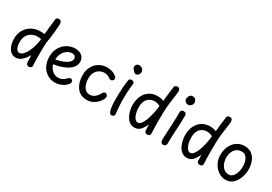

<svg xmlns="http://www.w3.org/2000/svg" viewBox="29 -1745 3837 2710"><g transform="rotate(30 1948.0 -389.5)"><path d="M53 -232Q53 -313 88 -374.5Q123 -436 185.5 -471Q248 -506 329 -506Q345 -506 360.5 -504.5Q376 -503 393 -501Q398 -554 404.5 -615.5Q411 -677 420 -756Q422 -773 434 -780.5Q446 -788 466 -788Q489 -788 501 -771Q513 -754 511 -722Q507 -652 501.5 -597Q496 -542 490 -497Q484 -452 476 -411Q473 -346 472 -303Q471 -260 471 -223Q471 -184 472 -141Q473 -98 476 -33Q477 -14 463 -2Q449 10 429 10Q410 10 398 -2.5Q386 -15 385 -34Q384 -54 383 -73.5Q382 -93 381.5 -113Q381 -133 380 -152Q347 -91 302 -50Q257 -9 203 -9Q160 -9 126 -36Q92 -63 72.5 -113.5Q53 -164 53 -232ZM145 -235Q145 -168 164.5 -130.5Q184 -93 212 -93Q248 -93 278 -125Q308 -157 331 -207Q354 -257 368.5 -312.5Q383 -368 387 -416Q370 -419 357.5 -420.5Q345 -422 334 -422Q277 -422 234.5 -399Q192 -376 168.5 -334Q145 -292 145 -235Z M675 -188 649 -259Q757 -274 818.5 -299Q880 -324 905.5 -352.5Q931 -381 931 -406Q931 -434 912.5 -448.5Q894 -463 866 -463Q841 -463 812.5 -450.5Q784 -438 759.5 -413Q735 -388 719.5 -351Q704 -314 704 -264Q704 -197 727 -152.5Q750 -108 786.5 -86Q823 -64 863 -64Q895 -64 924 -76Q953 -88 977 -113Q988 -125 1000 -134.5Q1012 -144 1026 -144Q1038 -144 1046.5 -139Q1055 -134 1059.5 -125.5Q1064 -117 1064 -106Q1064 -96 1061.5 -88Q1059 -80 1052 -72Q1028 -42 996.5 -21.5Q965 -1 930.5 9Q896 19 861 19Q813 19 768.5 1Q724 -17 688.5 -52.5Q653 -88 632 -140.5Q611 -193 611 -261Q611 -332 635 -384.5Q659 -437 697.5 -472.5Q736 -508 782 -525.5Q828 -543 873 -543Q915 -543 950 -528Q985 -513 1005.5 -483Q1026 -453 1026 -408Q1026 -377 1008.5 -343.5Q991 -310 950.5 -279.5Q910 -249 842.5 -225Q775 -201 675 -188Z M1556 -480Q1564 -473 1566.5 -465.5Q1569 -458 1569 -450Q1569 -439 1562.5 -429Q1556 -419 1546 -413Q1536 -407 1525 -407Q1515 -407 1508.5 -410Q1502 -413 1494 -420Q1480 -431 1455 -441.5Q1430 -452 1400 -452Q1365 -452 1328 -433.5Q1291 -415 1266 -374.5Q1241 -334 1241 -268Q1241 -220 1255 -177Q1269 -134 1297.5 -106.5Q1326 -79 1369 -79Q1420 -79 1456.5 -111Q1493 -143 1511 -183Q1518 -197 1528.5 -205Q1539 -213 1552 -213Q1569 -213 1581.5 -200.5Q1594 -188 1594 -167Q1594 -158 1590 -146.5Q1586 -135 1580 -124Q1565 -95 1536 -65Q1507 -35 1465.5 -14.5Q1424 6 1370 6Q1310 6 1268 -17.5Q1226 -41 1199.5 -80.5Q1173 -120 1160.5 -168.5Q1148 -217 1148 -267Q1148 -354 1182.5 -414Q1217 -474 1274 -505.5Q1331 -537 1400 -537Q1444 -537 1484.5 -523Q1525 -509 1556 -480Z M1717 -736Q1717 -756 1731.5 -773Q1746 -790 1775 -790Q1793 -790 1810 -781.5Q1827 -773 1837.5 -757.5Q1848 -742 1848 -719Q1848 -705 1840.5 -690Q1833 -675 1820.5 -665Q1808 -655 1793 -655Q1776 -655 1761.5 -666Q1747 -677 1739 -693Q1729 -700 1723 -711.5Q1717 -723 1717 -736ZM1741 -525Q1744 -538 1750.5 -544.5Q1757 -551 1766 -554Q1775 -557 1784 -557Q1801 -557 1815.5 -546Q1830 -535 1828 -515Q1824 -477 1820 -440Q1816 -403 1814 -362.5Q1812 -322 1812 -272Q1812 -240 1813 -208.5Q1814 -177 1816 -145Q1818 -113 1821 -82Q1824 -51 1828 -21Q1829 -9 1822 0Q1815 9 1804 14Q1793 19 1781 19Q1758 19 1744.5 -13Q1731 -45 1726 -99.5Q1721 -154 1721 -221Q1721 -266 1723 -313.5Q1725 -361 1728 -404Q1731 -447 1734.5 -479Q1738 -511 1741 -525Z M1969 -263Q1969 -317 1984 -367Q1999 -417 2030 -456.5Q2061 -496 2107.5 -519Q2154 -542 2217 -542Q2243 -542 2268 -537.5Q2293 -533 2317 -523Q2322 -582 2328.5 -641Q2335 -700 2345 -768Q2347 -778 2354 -784.5Q2361 -791 2370.5 -794.5Q2380 -798 2390 -798Q2414 -798 2425 -783Q2436 -768 2436 -740Q2436 -726 2430.5 -687.5Q2425 -649 2418.5 -600.5Q2412 -552 2407 -509Q2400 -444 2398.5 -377.5Q2397 -311 2397 -238Q2397 -187 2398.5 -137Q2400 -87 2402 -38Q2403 -17 2389 -7Q2375 3 2358 3Q2339 3 2325 -7Q2311 -17 2310 -38Q2310 -53 2309.5 -68.5Q2309 -84 2308.5 -101Q2308 -118 2307 -136Q2282 -75 2245 -33.5Q2208 8 2148 8Q2103 8 2069 -16.5Q2035 -41 2013 -81.5Q1991 -122 1980 -169.5Q1969 -217 1969 -263ZM2061 -274Q2061 -215 2074.5 -170.5Q2088 -126 2109.5 -101.5Q2131 -77 2155 -77Q2182 -77 2205 -104.5Q2228 -132 2247 -177.5Q2266 -223 2278 -276Q2286 -308 2291.5 -334Q2297 -360 2300 -384.5Q2303 -409 2305 -435Q2291 -442 2276 -447Q2261 -452 2245.5 -455Q2230 -458 2214 -458Q2178 -458 2142.5 -440.5Q2107 -423 2084 -383Q2061 -343 2061 -274Z M2595 -501Q2595 -515 2601.5 -524Q2608 -533 2618.5 -537.5Q2629 -542 2640 -542Q2660 -542 2673.5 -532Q2687 -522 2687 -501Q2687 -429 2684.5 -373Q2682 -317 2679 -266Q2676 -215 2673.5 -158.5Q2671 -102 2670 -28Q2670 -9 2657 3Q2644 15 2625 15Q2605 15 2595 6Q2585 -3 2581.5 -17Q2578 -31 2578 -46Q2578 -55 2579.5 -90Q2581 -125 2583.5 -176.5Q2586 -228 2589 -286.5Q2592 -345 2593.5 -401Q2595 -457 2595 -501ZM2581 -712Q2581 -729 2588.5 -746.5Q2596 -764 2609 -776Q2622 -788 2639 -788Q2671 -788 2686.5 -775Q2702 -762 2707 -746Q2712 -730 2712 -721Q2712 -694 2691.5 -672Q2671 -650 2643 -650Q2618 -650 2599.5 -668Q2581 -686 2581 -712Z M2824 -263Q2824 -317 2839 -367Q2854 -417 2885 -456.5Q2916 -496 2962.5 -519Q3009 -542 3072 -542Q3098 -542 3123 -537.5Q3148 -533 3172 -523Q3177 -582 3183.5 -641Q3190 -700 3200 -768Q3202 -778 3209 -784.5Q3216 -791 3225.5 -794.5Q3235 -798 3245 -798Q3269 -798 3280 -783Q3291 -768 3291 -740Q3291 -726 3285.5 -687.5Q3280 -649 3273.5 -600.5Q3267 -552 3262 -509Q3255 -444 3253.5 -377.5Q3252 -311 3252 -238Q3252 -187 3253.5 -137Q3255 -87 3257 -38Q3258 -17 3244 -7Q3230 3 3213 3Q3194 3 3180 -7Q3166 -17 3165 -38Q3165 -53 3164.5 -68.5Q3164 -84 3163.5 -101Q3163 -118 3162 -136Q3137 -75 3100 -33.5Q3063 8 3003 8Q2958 8 2924 -16.5Q2890 -41 2868 -81.5Q2846 -122 2835 -169.5Q2824 -217 2824 -263ZM2916 -274Q2916 -215 2929.5 -170.5Q2943 -126 2964.5 -101.5Q2986 -77 3010 -77Q3037 -77 3060 -104.5Q3083 -132 3102 -177.5Q3121 -223 3133 -276Q3141 -308 3146.5 -334Q3152 -360 3155 -384.5Q3158 -409 3160 -435Q3146 -442 3131 -447Q3116 -452 3100.5 -455Q3085 -458 3069 -458Q3033 -458 2997.5 -440.5Q2962 -423 2939 -383Q2916 -343 2916 -274Z M3632 -546Q3655 -546 3678 -541.5Q3701 -537 3721 -528.5Q3741 -520 3755 -507Q3801 -470 3822.5 -411Q3844 -352 3844 -287Q3844 -232 3830 -180.5Q3816 -129 3789 -87.5Q3762 -46 3723 -21.5Q3684 3 3634 3Q3583 3 3539.5 -19Q3496 -41 3463 -79Q3430 -117 3412 -166.5Q3394 -216 3394 -271Q3394 -323 3409.5 -372Q3425 -421 3455.5 -460.5Q3486 -500 3530.5 -523Q3575 -546 3632 -546ZM3486 -278Q3486 -228 3503 -183.5Q3520 -139 3552.5 -111.5Q3585 -84 3631 -84Q3663 -84 3686 -101.5Q3709 -119 3724 -148.5Q3739 -178 3746 -213Q3753 -248 3753 -282Q3753 -343 3733.5 -385.5Q3714 -428 3681 -451Q3668 -455 3655.5 -456.5Q3643 -458 3630 -458Q3596 -458 3569 -443.5Q3542 -429 3523.5 -403.5Q3505 -378 3495.5 -346Q3486 -314 3486 -278Z"/></g></svg>

Font: Playpen Sans Arabic
Style: Regular
Weight: 400
Designer: Azza Alameddine, Laura Meseguer, Veronika Burian, José Scaglione
Foundry: TypeTogether
Version: Version 2.000